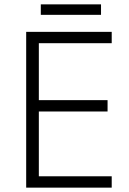

<svg xmlns="http://www.w3.org/2000/svg" viewBox="-20 -860 593 880"><path d="M100 0V-714H492V-662H158V-401H473V-349H158V-52H492V0ZM443 -840V-792H167V-840Z"/></svg>

Font: Noto Sans Symbols Light
Style: Regular
Weight: 300
Version: Version 2.002